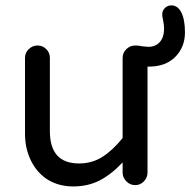

<svg xmlns="http://www.w3.org/2000/svg" viewBox="-20 -670 695 701"><path d="M655.3 -551.8Q655.3 -498 620.1 -462.4Q585 -426.8 523.4 -426.8H518.6V-40Q518.6 -21.5 505.4 -7.8Q492.2 5.9 473.6 5.9Q455.1 5.9 441.4 -7.8Q427.7 -21.5 427.7 -40V-77.1Q387.7 -34.2 344.7 -11.7Q301.8 10.7 247.1 10.7Q194.3 10.7 153.3 -14.6Q114.3 -40 92.8 -84Q71.3 -127.9 71.3 -181.6V-459Q71.3 -477.5 85 -490.7Q98.6 -503.9 117.2 -503.9Q135.7 -503.9 148.9 -490.7Q162.1 -477.5 162.1 -459V-191.4Q162.1 -73.2 268.6 -73.2Q315.4 -73.2 353 -96.7Q390.6 -120.1 427.7 -166V-459Q427.7 -477.5 441.4 -490.7Q455.1 -503.9 473.6 -503.9Q487.3 -503.9 499 -501Q516.6 -499 521.5 -499Q547.9 -499 563.5 -516.6Q579.1 -534.2 579.1 -566.4Q579.1 -578.1 575.2 -597.7Q572.3 -608.4 572.3 -617.2Q572.3 -630.9 582 -640.6Q591.8 -650.4 605.5 -650.4Q628.9 -650.4 642.1 -624.5Q655.3 -598.6 655.3 -551.8Z"/></svg>

Font: KTXP_ComRound
Style: Medium
Weight: 500
Version: Version 1.01;May 16, 2022;FontCreator 13.0.0.2683 64-bit